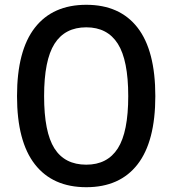

<svg xmlns="http://www.w3.org/2000/svg" viewBox="-20 -770 719 801"><path d="M340 11Q200 11 125.5 -84.5Q51 -180 51 -369Q51 -559 125.5 -654.5Q200 -750 340 -750Q480 -750 554 -654.5Q628 -559 628 -369Q628 -180 554 -84.5Q480 11 340 11ZM340 -83Q428 -83 471.5 -151Q515 -219 515 -369Q515 -519 471.5 -587.5Q428 -656 340 -656Q251 -656 207.5 -587.5Q164 -519 164 -369Q164 -219 207 -151Q250 -83 340 -83Z"/></svg>

Font: Encode Sans Normal
Style: Medium
Weight: 500
Designer: Pablo Impallari, Andres Torresi
Foundry: Pablo Impallari, Andres Torresi
Version: Version 1.000; ttfautohint (v1.00) -l 8 -r 50 -G 200 -x 14 -